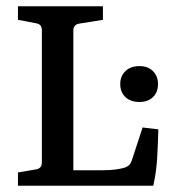

<svg xmlns="http://www.w3.org/2000/svg" viewBox="-20 -590 543 610"><path d="M433 -185 483 -179Q482 -138 479.5 -91Q477 -44 467 0H37V-42L95 -52Q113 -55 113 -74V-494Q113 -513 95 -516L37 -527V-570H307V-527L232 -515Q213 -512 213 -493V-49H303Q328 -49 347 -51.5Q366 -54 378 -58Q394 -64 399 -81ZM482 -323Q482 -297 466 -281.5Q450 -266 423 -266Q395 -266 378.5 -281.5Q362 -297 362 -323Q362 -348 378.5 -364Q395 -380 423 -380Q450 -380 466 -364Q482 -348 482 -323Z"/></svg>

Font: Yrsa Medium
Style: Regular
Weight: 500
Designer: Anna Giedrys (Yrsa+Rasa design), David Brezina (Yrsa art-direction, Rasa art-direction, design)
Foundry: Rosetta Type Foundry
Version: Version 2.004